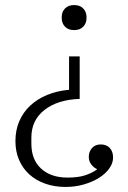

<svg xmlns="http://www.w3.org/2000/svg" viewBox="-20 -541 506 759"><path d="M239 198Q195 198 158.5 185Q122 172 96 148.5Q70 125 55.5 91.5Q41 58 41 17Q41 -27 56.5 -62.5Q72 -98 100 -124Q128 -150 167 -166Q206 -182 253 -186V-318H295V-150Q208 -147 156 -106.5Q104 -66 104 3V27Q104 90 142.5 125.5Q181 161 247 161Q289 161 316.5 152Q344 143 363 129V127Q352 123 341.5 110Q331 97 331 79Q331 59 343.5 44.5Q356 30 378 30Q401 30 414 44Q427 58 427 82Q427 104 412 125Q397 146 371.5 162Q346 178 312 188Q278 198 239 198ZM273 -422Q250 -422 237 -435.5Q224 -449 224 -469V-474Q224 -494 237 -507.5Q250 -521 273 -521Q296 -521 309 -507.5Q322 -494 322 -474V-469Q322 -449 309 -435.5Q296 -422 273 -422Z"/></svg>

Font: IBM Plex Serif Light
Style: Regular
Weight: 300
Designer: Mike Abbink, Paul van der Laan, Pieter van Rosmalen
Foundry: Bold Monday
Version: Version 3.001